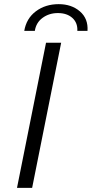

<svg xmlns="http://www.w3.org/2000/svg" viewBox="-20 -906 442 926"><path d="M62 0 202 -700H275L135 0ZM97 -757Q107 -817 153 -851.5Q199 -886 263 -886Q325 -886 365.5 -851Q406 -816 402 -757H353Q355 -796 329 -819.5Q303 -843 259 -843Q217 -843 185.5 -820Q154 -797 148 -757Z"/></svg>

Font: Montserrat
Style: Italic
Weight: 400
Italic angle: -11.3°
Designer: Julieta Ulanovsky
Foundry: Julieta Ulanovsky
Version: Version 9.000; ttfautohint (v1.8.4.7-5d5b)